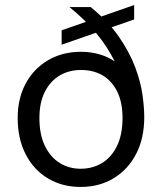

<svg xmlns="http://www.w3.org/2000/svg" viewBox="-20 -728 641 760"><path d="M299 12Q226 12 169.5 -22Q113 -56 81.5 -117.5Q50 -179 50 -261Q50 -338 81.5 -397Q113 -456 170 -489.5Q227 -523 300 -523Q338 -523 372 -513.5Q406 -504 434 -485Q420 -513 402 -541Q384 -569 361.5 -596Q339 -623 312.5 -649Q286 -675 255 -700H339Q410 -642 452 -580.5Q494 -519 515.5 -461Q537 -403 544 -352.5Q551 -302 551 -264Q551 -181 519 -119Q487 -57 430 -22.5Q373 12 299 12ZM299 -60Q346 -60 383.5 -82.5Q421 -105 443 -150Q465 -195 465 -261Q465 -324 443.5 -366.5Q422 -409 385.5 -430Q349 -451 301 -451Q253 -451 216 -429Q179 -407 157.5 -364.5Q136 -322 136 -261Q136 -195 158 -150Q180 -105 217 -82.5Q254 -60 299 -60ZM224 -551V-608L511 -708V-651Z"/></svg>

Font: DM Sans 10pt
Style: Regular
Weight: 400
Version: Version 4.004;gftools[0.9.30]